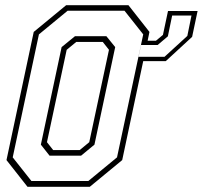

<svg xmlns="http://www.w3.org/2000/svg" viewBox="-20 -720 782 740"><path d="M185 -141.5H287L324 -172L400 -528L376 -558.5H274L237 -528L161 -172ZM101 -22.5H320.5L431 -113.5L532 -587.5L460 -678.5H240.5L130 -587.5L29 -113.5ZM171 -120 137.5 -162.5 217.5 -538.5 269 -580.5H390L424 -538.5L344 -162.5L292.5 -120ZM643.5 -660 627 -580 587.5 -546.5H523.5L514 -501H614L702 -581.5L718 -660ZM627.5 -677.5H741.5L720.5 -578L619 -484.5H532L451 -103L326 0H86L5 -103L110 -597L235 -700H475L556 -597L549 -563H581L608 -585.5Z"/></svg>

Font: Tourney Thin ExtraLight
Style: Italic
Weight: 250
Italic angle: -12°
Version: Version 1.015